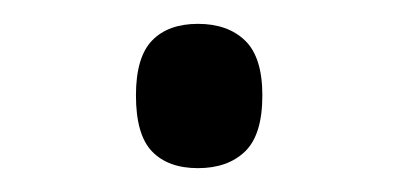

<svg xmlns="http://www.w3.org/2000/svg" viewBox="-20 -662 333 161"><path d="M146 -521Q121 -521 107.5 -535Q94 -549 94 -582Q94 -614 107.5 -628Q121 -642 146 -642Q171 -642 185.5 -628Q200 -614 200 -582Q200 -549 185.5 -535Q171 -521 146 -521Z"/></svg>

Font: Noto Serif Devanagari ExtraCondensed SemiBold
Style: Regular
Weight: 600
Width: 2
Designer: Universal Thirst, Indian Type Foundry and the Monotype Design Team
Foundry: Monotype Imaging Inc.
Version: Version 2.004; ttfautohint (v1.8.4.7-5d5b)